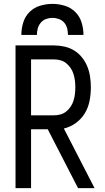

<svg xmlns="http://www.w3.org/2000/svg" viewBox="-20 -969 540 989"><path d="M60 0H140V-303H226L382 0H467L309 -307Q343 -315 371.5 -336Q400 -357 417.5 -386.5Q435 -416 441.5 -450.5Q448 -485 448 -519Q448 -546 444 -573.5Q440 -601 430 -626Q420 -651 402.5 -673Q385 -695 362 -709Q339 -723 312 -729Q285 -735 258 -735H60ZM140 -375V-663H258Q275 -663 291.5 -658.5Q308 -654 321.5 -643Q335 -632 344.5 -617.5Q354 -603 359 -586.5Q364 -570 366 -553Q368 -536 368 -519Q368 -502 366 -485Q364 -468 359 -451.5Q354 -435 344.5 -420.5Q335 -406 321.5 -395Q308 -384 291.5 -379.5Q275 -375 258 -375ZM90 -789H170Q170 -806 174.5 -822.5Q179 -839 190 -852Q201 -865 217 -871Q233 -877 250 -877Q267 -877 283.5 -871Q300 -865 311 -852Q322 -839 326 -822.5Q330 -806 330 -789H410Q410 -821 400.5 -852.5Q391 -884 368 -907Q345 -930 313.5 -939.5Q282 -949 250 -949Q218 -949 186.5 -939.5Q155 -930 132 -907Q109 -884 99.5 -852.5Q90 -821 90 -789Z"/></svg>

Font: Iosevka SS09
Style: Regular
Weight: 400
Monospace: yes
Designer: Belleve Invis
Foundry: Belleve Invis
Version: Version 5.2.1; ttfautohint (v1.8.3)